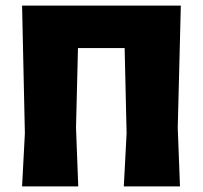

<svg xmlns="http://www.w3.org/2000/svg" viewBox="-20 -667 725 687"><path d="M616 -210 624 0H423L433 -190L426 -495H259L252 -210L260 0H59L69 -190L59 -647H627Z"/></svg>

Font: Luna Sans Black
Style: Regular
Weight: 900
Designer: Juan Pablo del Peral
Foundry: Huerta Tipografica
Version: Version 2.001; ttfautohint (v1.5)